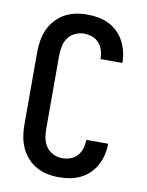

<svg xmlns="http://www.w3.org/2000/svg" viewBox="-85 -804 669 873"><g transform="rotate(10 250.0 -367.5)"><path d="M247 8Q220 8 193.5 2.5Q167 -3 143.5 -16Q120 -29 101.5 -49.5Q83 -70 72 -94.5Q61 -119 56.5 -146Q52 -173 52 -200V-535Q52 -562 56.5 -589Q61 -616 72 -640.5Q83 -665 101.5 -685.5Q120 -706 143.5 -719Q167 -732 193.5 -737.5Q220 -743 247 -743Q273 -743 298 -738.5Q323 -734 346 -723Q369 -712 387.5 -694Q406 -676 418 -653.5Q430 -631 436 -606Q442 -581 442 -556Q442 -556 442 -555.5Q442 -555 442 -554H341Q341 -554 341 -554.5Q341 -555 341 -555Q341 -575 335.5 -593.5Q330 -612 317 -627Q304 -642 285.5 -648.5Q267 -655 247 -655Q226 -655 206 -645.5Q186 -636 173.5 -618Q161 -600 157 -578.5Q153 -557 153 -535V-200Q153 -178 157 -156.5Q161 -135 173.5 -117Q186 -99 206 -89.5Q226 -80 247 -80Q267 -80 285.5 -86.5Q304 -93 317 -108Q330 -123 335.5 -141.5Q341 -160 341 -180Q341 -180 341 -180.5Q341 -181 341 -181H442Q442 -180 442 -179.5Q442 -179 442 -179Q442 -154 436 -129Q430 -104 418 -81.5Q406 -59 387.5 -41Q369 -23 346 -12Q323 -1 298 3.5Q273 8 247 8Z"/></g></svg>

Font: Iosevka SS04 Semibold
Style: Regular
Weight: 600
Monospace: yes
Designer: Belleve Invis
Foundry: Belleve Invis
Version: Version 19.0.0; ttfautohint (v1.8.4)